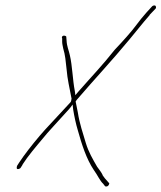

<svg xmlns="http://www.w3.org/2000/svg" viewBox="-20 -642 587 698"><path d="M42 -39C40 -32 39 -25 49 -28C51 -29 54 -30 55 -32L62 -43V-44C81 -74 110 -108 136 -139C154 -162 187 -196 229 -243C234 -248 239 -255 244 -262L246 -244C250 -219 256 -191 263 -168C277 -118 294 -64 321 -24C335 -5 343 15 355 26L362 35C362 35 363 36 367 36C371 36 376 32 377 26C377 25 378 24 375 22L369 15C365 11 358 3 353 -5V-6C349 -15 341 -25 333 -36C317 -64 302 -89 292 -122C282 -156 269 -193 263 -233L255 -273L259 -279C326 -357 383 -417 451 -499C478 -531 495 -554 524 -587V-588L545 -610C548 -613 547 -614 547 -616C547 -621 544 -623 539 -622C537 -622 534 -620 533 -619L512 -596C484 -565 471 -542 441 -509C428 -494 412 -477 397 -461C352 -404 314 -365 265 -309L254 -296L252 -311C244 -352 243 -403 234 -441C230 -460 223 -473 222 -495L221 -507V-508C222 -512 204 -517 205 -504L206 -503V-490C206 -483 208 -475 210 -465C217 -443 219 -419 222 -391C225 -353 233 -322 240 -284C240 -284 241 -286 239 -277L238 -273L236 -270C197 -227 142 -170 124 -148C96 -115 68 -79 49 -50ZM263 -233V-234Z"/></svg>

Font: Stray Cat
Style: ExLtCnObl
Weight: 200
Version: Version 1.0